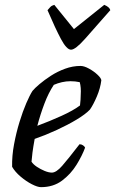

<svg xmlns="http://www.w3.org/2000/svg" viewBox="-20 -772 475 792"><path d="M149 0Q135 0 111.5 -12Q88 -24 65 -43.5Q42 -63 30 -84Q29 -129 38 -177Q47 -225 60.5 -269Q74 -313 88.5 -346.5Q103 -380 114 -397Q123 -408 143 -425Q163 -442 190 -459.5Q217 -477 248.5 -488.5Q280 -500 312 -500Q327 -500 347 -489Q367 -478 382 -464Q397 -450 398 -441Q394 -408 379.5 -374Q365 -340 351 -320Q333 -301 296.5 -279Q260 -257 214.5 -236Q169 -215 123 -199Q117 -166 114 -143Q111 -120 110 -105Q117 -94 132 -84Q147 -74 164 -67Q181 -60 194 -60Q212 -60 236.5 -88Q261 -116 308 -177Q316 -177 322.5 -172.5Q329 -168 331 -163Q319 -130 295.5 -92Q272 -54 236 -27Q200 0 149 0ZM134 -253Q185 -272 233.5 -294Q282 -316 310 -337Q313 -362 313 -382Q314 -396 313 -409Q312 -422 309 -433Q300 -435 290.5 -436Q281 -437 271 -437Q253 -437 235.5 -433Q218 -429 202 -422Q180 -389 163 -344Q146 -299 134 -253ZM273 -567Q255 -567 231.5 -611Q208 -655 176 -730Q182 -737 187.5 -743Q193 -749 204 -752L285 -652L410 -752Q432 -743 435 -730Q370 -656 330.5 -611.5Q291 -567 273 -567Z"/></svg>

Font: Texturina
Style: Italic
Weight: 400
Italic angle: -11°
Designer: Guillermo Torres Carreño
Foundry: Omnibus-Type
Version: Version 1.002; ttfautohint (v1.8.3)